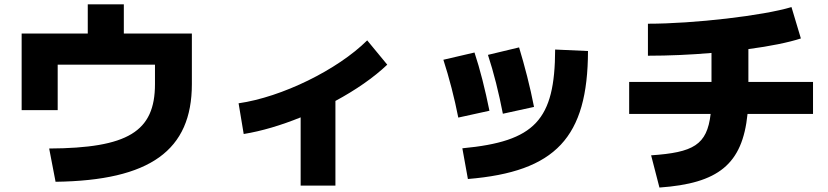

<svg xmlns="http://www.w3.org/2000/svg" viewBox="-20 -800 3790 879"><path d="M205.1 -120.1 234.4 32.2C667 26.4 858.4 -111.3 858.4 -415V-646.5H546.9V-780.3H381.8V-646.5H79.1V-295.9H244.1V-503.9H689.5V-415C689.5 -197.3 565.4 -122.1 205.1 -120.1Z M1072.3 -327.1 1095.7 -186.5C1177.7 -199.7 1267.6 -226.6 1356.4 -262.7V49.8H1515.6V-337.9C1607.4 -387.2 1690.9 -444.8 1752.9 -503.9L1661.1 -615.2C1525.4 -480.5 1270.5 -355.5 1072.3 -327.1Z M2096.7 -121.1 2122.1 19.5C2524.4 -13.7 2670.9 -170.9 2671.9 -566.4L2521.5 -573.2C2520.5 -250 2429.7 -152.3 2096.7 -121.1ZM2078.1 -261.7 2220.7 -293C2201.2 -389.6 2177.7 -483.4 2152.3 -559.6L2009.8 -526.4C2036.1 -445.3 2060.5 -351.6 2078.1 -261.7ZM2282.2 -279.3 2424.8 -310.5C2407.2 -402.3 2381.8 -499 2356.4 -583L2213.9 -548.8C2240.2 -468.8 2263.7 -375 2282.2 -279.3Z M2960.9 -88.9 2999 58.6C3269 39.6 3378.9 -47.9 3402.3 -278.3H3702.1V-424.8H3406.2V-575.2C3505.4 -588.4 3590.3 -605.5 3646.5 -624L3603.5 -767.6C3474.6 -728.5 3157.2 -691.4 2946.3 -691.4V-544.9C3041.5 -544.9 3141.6 -549.3 3237.3 -557.6V-424.8H2860.4V-278.3H3233.4C3216.8 -135.7 3153.8 -102.1 2960.9 -88.9Z"/></svg>

Font: Pretendard Black
Style: Regular
Weight: 900
Designer: Base glyphs from Inter by Rasmus Andersson; Hangeul glyphs from Noto Sans CJK(Source Han Sans) by Jang Soo-young and Kan
Foundry: Kil Hyung-jin
Version: Version 1.309;Glyphs 3.2 (3225)